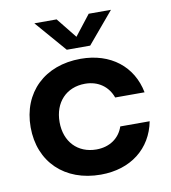

<svg xmlns="http://www.w3.org/2000/svg" viewBox="-80 -769 754 849"><g transform="rotate(-10 296.5 -345.0)"><path d="M558 -185H426C409 -134 364 -103 305 -103C221 -103 165 -162 165 -250C165 -339 221 -398 305 -398C364 -398 408 -366 426 -315H558C535 -434 440 -510 305 -510C143 -510 35 -406 35 -250C35 -94 143 10 305 10C440 10 535 -66 558 -185ZM357 -560 475 -700H375L304 -609L231 -700H131L252 -560Z"/></g></svg>

Font: Goli SemiBold
Style: Regular
Weight: 600
Designer: jaikishan Patel
Foundry: MagicType
Version: Version 1.000;Glyphs 3.2 (3242)